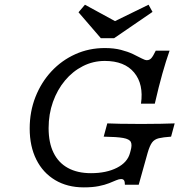

<svg xmlns="http://www.w3.org/2000/svg" viewBox="-20 -787 781 818"><path d="M337.1 11.3Q266.9 11.3 214.9 -19.8Q162.9 -50.8 134.7 -107.3Q106.5 -163.7 106.5 -239.5Q106.5 -311.3 131 -373.8Q155.6 -436.3 199.2 -483.1Q242.7 -529.8 300.8 -556Q358.9 -582.3 426.6 -582.3Q465.3 -582.3 495.2 -574.6Q525 -566.9 546.8 -556.5Q568.5 -546 583.1 -538.3Q597.6 -530.6 605.6 -530.6Q616.9 -530.6 624.6 -539.1Q632.3 -547.6 643.5 -571H702.4Q687.1 -527.4 671.8 -473.4Q656.5 -419.4 639.5 -345.2H580.6Q592.7 -428.2 551.6 -477.8Q510.5 -527.4 426.6 -527.4Q376.6 -527.4 333.1 -505.2Q289.5 -483.1 256.9 -444Q224.2 -404.8 205.6 -352.8Q187.1 -300.8 187.1 -241.1Q187.1 -179 208.1 -136.3Q229 -93.5 269.4 -71.4Q309.7 -49.2 367.7 -49.2Q433.1 -49.2 478.2 -72.2Q523.4 -95.2 533.9 -135.5L536.3 -144.4Q543.5 -169.4 537.5 -181.9Q531.5 -194.4 504.8 -199.2Q478.2 -204 421.8 -204.8L437.1 -261.3Q454 -260.5 491.1 -259.7Q528.2 -258.9 582.3 -258.9Q630.6 -258.9 665.3 -259.7Q700 -260.5 724.2 -261.3L708.9 -204.8Q675 -202.4 656.5 -198Q637.9 -193.5 627.8 -179.8Q617.7 -166.1 608.9 -135.5L571 0H512.1Q512.1 -12.9 508.5 -18.5Q504.8 -24.2 496 -24.2Q487.1 -24.2 475 -19Q462.9 -13.7 444.8 -6.5Q426.6 0.8 400.4 6Q374.2 11.3 337.1 11.3ZM612.9 -766.9 629.8 -736.3 466.1 -624.2H409.7L314.5 -734.7L341.9 -766.9L501.6 -679.8H434.7Z"/></svg>

Font: Playfair 5pt SemiExpanded Light
Style: Italic
Weight: 300
Width: 6
Italic angle: -15.6°
Designer: Claus Eggers Sørensen
Foundry: Claus Eggers Sørensen
Version: Version 2.203